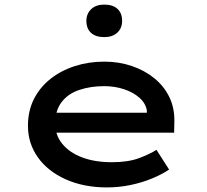

<svg xmlns="http://www.w3.org/2000/svg" viewBox="-20 -808 902 838"><path d="M447 10Q346 10 267.5 -25Q189 -60 145.5 -121Q102 -182 102 -259Q102 -324 128 -375.5Q154 -427 200 -463.5Q246 -500 306.5 -519.5Q367 -539 435 -539Q499 -539 555 -520Q611 -501 653.5 -466.5Q696 -432 719 -384.5Q742 -337 741 -279L740 -229H201L178 -316H637L621 -303V-325Q616 -357 589 -381Q562 -405 521.5 -418.5Q481 -432 435 -432Q375 -432 326 -415.5Q277 -399 249 -362.5Q221 -326 221 -268Q221 -218 252 -180Q283 -142 338.5 -121Q394 -100 468 -100Q539 -100 586 -117.5Q633 -135 663 -154L718 -68Q687 -47 643.5 -29Q600 -11 549.5 -0.5Q499 10 447 10ZM435 -646Q398 -646 377.5 -664.5Q357 -683 357 -717Q357 -748 378 -768Q399 -788 435 -788Q472 -788 492.5 -769.5Q513 -751 513 -717Q513 -685 492 -665.5Q471 -646 435 -646Z"/></svg>

Font: Lexend Tera Medium
Style: Regular
Weight: 500
Designer: Bonnie Shaver-Troup, Thomas Jockin
Foundry: Lexend
Version: Version 1.007